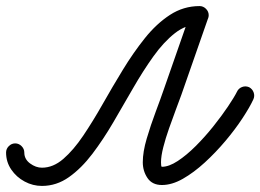

<svg xmlns="http://www.w3.org/2000/svg" viewBox="-50 -579 857 632"><path d="M0 -107Q12 -107 21 -98Q30 -89 30 -77Q30 -55 49 -41Q68 -27 88 -27Q125 -27 158.5 -56Q192 -85 224 -132.5Q256 -180 288 -236.5Q320 -293 354.5 -349.5Q389 -406 427 -453.5Q465 -501 509.5 -530Q554 -559 607 -559Q607 -559 607 -559Q607 -559 607 -559Q619 -559 628 -550Q637 -541 637 -529Q637 -517 628 -508Q619 -499 607 -499Q563 -499 526 -470Q489 -441 455 -393.5Q421 -346 388.5 -289.5Q356 -233 323 -176.5Q290 -120 254 -72.5Q218 -25 177 4Q136 33 88 33Q58 33 31 18.5Q4 4 -13 -21Q-30 -46 -30 -77Q-30 -89 -21 -98Q-12 -107 0 -107ZM578 -539Q582 -551 593.5 -556Q605 -561 617 -557Q628 -553 633.5 -542Q639 -531 635 -519Q613 -456 591 -393Q569 -330 547 -267Q540 -248 529 -218.5Q518 -189 506.5 -156.5Q495 -124 487.5 -94.5Q480 -65 480 -45Q480 -40 480.5 -35Q481 -30 483 -30Q506 -30 535 -49Q564 -68 594.5 -98.5Q625 -129 652.5 -163.5Q680 -198 700.5 -228.5Q721 -259 730 -277Q735 -288 746.5 -292.5Q758 -297 770 -292Q781 -286 785 -274.5Q789 -263 784 -252Q772 -226 748 -189.5Q724 -153 692 -115Q660 -77 624 -44Q588 -11 552 9.5Q516 30 483 30Q451 30 435.5 7Q420 -16 420 -45Q420 -79 433 -123Q446 -167 462.5 -211Q479 -255 490 -287Q512 -350 534 -413Q556 -476 578 -539Q578 -539 578 -539Q578 -539 578 -539Z"/></svg>

Font: FRB American Cursive Guidelines
Style: Bold Italic
Weight: 700
Italic angle: -25°
Version: Version 2.0;Modular Font Editor K font №1